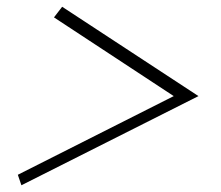

<svg xmlns="http://www.w3.org/2000/svg" viewBox="-20 -589 659 573"><path d="M43.9 -36.1 33.2 -67.4 498.5 -302.2 141.1 -537.1 165.5 -568.8 572.3 -302.2Z"/></svg>

Font: HK Grotesk Light Legacy Italic
Style: Regular
Weight: 300
Italic angle: -13°
Designer: Alfredo Marco Pradil
Foundry: Hanken Design Co.
Version: Version 2.022;PS 002.022;hotconv 1.0.88;makeotf.lib2.5.64775